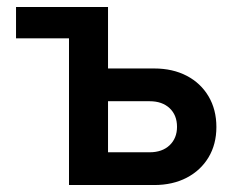

<svg xmlns="http://www.w3.org/2000/svg" viewBox="-20 -531 690 551"><path d="M26 -421V-511H266V-421ZM178 0V-511H290V-334.5H422.5Q475.5 -334.5 515.8 -313.5Q556 -292.5 578.5 -254.5Q601 -216.5 601 -166.5Q601 -117 578.5 -79.5Q556 -42 515.8 -21Q475.5 0 422.5 0ZM290 -94H409.5Q445.5 -94 466.8 -114.2Q488 -134.5 488 -167Q488 -200.5 466.8 -220.5Q445.5 -240.5 409.5 -240.5H290Z"/></svg>

Font: Overpass SemiBold
Style: Regular
Weight: 600
Designer: Delve Withrington, Dave Bailey, Thomas Jockin
Foundry: Delve Fonts LLC
Version: Version 4.000